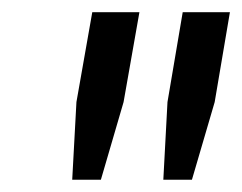

<svg xmlns="http://www.w3.org/2000/svg" viewBox="-20 -706 396 314"><path d="M98.1 -412.1 105 -539.1 130.9 -686H208L182.1 -539.1L145 -412.1ZM247.1 -412.1 253.9 -539.1 278.8 -686H356L331.1 -539.1L293.9 -412.1Z"/></svg>

Font: Archivo Light
Style: Italic
Weight: 300
Italic angle: -10°
Designer: Hector Gatti
Foundry: Omnibus-Type
Version: Version 2.001